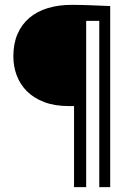

<svg xmlns="http://www.w3.org/2000/svg" viewBox="-20 -685 573 791"><path d="M285 -248H264Q205 -248 162 -264.5Q119 -281 91 -309Q63 -337 49 -374Q35 -411 35 -453Q35 -505 52 -544.5Q69 -584 100.5 -611Q132 -638 176.5 -651.5Q221 -665 275 -665Q310 -665 350.5 -663.5Q391 -662 434 -660V86H389V-599H335V86H285Z"/></svg>

Font: Quattrocento Sans
Style: Regular
Weight: 400
Designer: Pablo Impallari
Foundry: Pablo Impallari, Igino Marini, Brenda Gallo
Version: Version 2.000